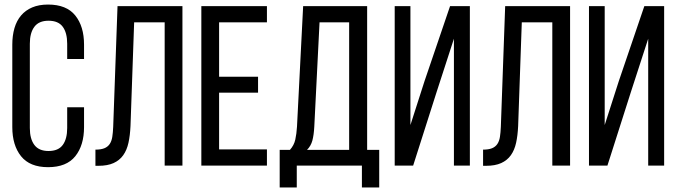

<svg xmlns="http://www.w3.org/2000/svg" viewBox="-20 -727 2975 843"><path d="M191 -707C164.3 -707 141.2 -702.8 121.5 -694.5C101.8 -686.2 85.5 -674.3 72.5 -659C59.5 -643.7 49.8 -625.2 43.5 -603.5C37.2 -581.8 34 -557.7 34 -531V-169C34 -115.7 46.8 -73 72.5 -41C98.2 -9 137.7 7 191 7C245 7 284.8 -9 310.5 -41C336.2 -73 349 -115.7 349 -169V-256H275V-165C275 -133 268.5 -108.2 255.5 -90.5C242.5 -72.8 221.7 -64 193 -64C165 -64 144.3 -72.8 131 -90.5C117.7 -108.2 111 -133 111 -165V-535C111 -567 117.7 -591.8 131 -609.5C144.3 -627.2 165 -636 193 -636C221.7 -636 242.5 -627.2 255.5 -609.5C268.5 -591.8 275 -567 275 -535V-468H349V-531C349 -584.3 336.2 -627 310.5 -659C284.8 -691 245 -707 191 -707Z M569 -629H703V0H781V-700H496L477 -170C476.3 -153.3 475 -138.7 473 -126C471 -113.3 467.2 -102.8 461.5 -94.5C455.8 -86.2 448 -80 438 -76C428 -72 415 -70 399 -70V1H412C438.7 1 460.8 -3 478.5 -11C496.2 -19 510.3 -30.5 521 -45.5C531.7 -60.5 539.3 -78.7 544 -100C548.7 -121.3 551.7 -146 553 -174Z M1113 -390H942V-629H1152V-700H864V0H1152V-71H942V-320H1113Z M1569 96H1645V-69H1592V-700H1311L1284 -171C1282.7 -149.7 1280.2 -130.7 1276.5 -114C1272.8 -97.3 1265 -82.3 1253 -69H1208V96H1283V0H1569ZM1360 -172 1383 -629H1513V-69H1328C1339.3 -80.3 1347.2 -94 1351.5 -110C1355.8 -126 1358.7 -146.7 1360 -172Z M1897 -323 1973 -557V0H2043V-700H1956L1844 -371L1782 -178V-700H1713V0H1794Z M2271 -629H2405V0H2483V-700H2198L2179 -170C2178.3 -153.3 2177 -138.7 2175 -126C2173 -113.3 2169.2 -102.8 2163.5 -94.5C2157.8 -86.2 2150 -80 2140 -76C2130 -72 2117 -70 2101 -70V1H2114C2140.7 1 2162.8 -3 2180.5 -11C2198.2 -19 2212.3 -30.5 2223 -45.5C2233.7 -60.5 2241.3 -78.7 2246 -100C2250.7 -121.3 2253.7 -146 2255 -174Z M2750 -323 2826 -557V0H2896V-700H2809L2697 -371L2635 -178V-700H2566V0H2647Z"/></svg>

Font: Bebas Neue Regular two
Style: Regular2
Weight: 400
Designer: Ryoichi Tsunekawa & LGV (GE)
Foundry: Free Software Foundation, Inc.
Version: Version 1.003 August 13, 2016